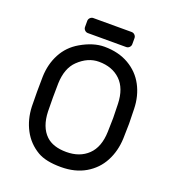

<svg xmlns="http://www.w3.org/2000/svg" viewBox="-151 -955 973 1080"><g transform="rotate(20 336.0 -415.0)"><path d="M612 -439Q614 -379 614 -350Q614 -321 612 -261Q609 -185 576.5 -123.5Q544 -62 482.5 -26Q421 10 336 10Q246 10 196 -19Q135 -55 102.5 -116.5Q70 -178 67 -254Q66 -284 66 -343Q66 -402 67 -432Q69 -508 101.5 -569.5Q134 -631 196 -667Q270 -710 336 -710Q421 -710 483 -674Q545 -638 577.5 -576.5Q610 -515 612 -439ZM214 -566Q165 -519 162 -427Q161 -397 161 -343Q161 -289 162 -259Q165 -167 214 -120Q256 -80 336 -80Q416 -80 465 -127Q514 -174 517 -266Q519 -326 519 -350Q519 -374 517 -434Q514 -526 465 -573Q416 -620 336 -620Q270 -620 214 -566ZM195 -777V-813Q195 -824 203 -832Q211 -840 222 -840H451Q462 -840 470 -832Q478 -824 478 -813V-777Q478 -766 470 -758Q462 -750 451 -750H222Q211 -750 203 -758Q195 -766 195 -777Z"/></g></svg>

Font: Contemporary
Style: Regular
Weight: 400
Designer: Victor Tran
Foundry: Victor Tran
Version: Version 1.100